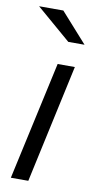

<svg xmlns="http://www.w3.org/2000/svg" viewBox="-83 -743 388 780"><g transform="rotate(10 111.0 -353.0)"><path d="M21 0 128 -488H199L93 0ZM155 -584 13 -706H113L222 -584Z"/></g></svg>

Font: Red Hat Text
Style: Italic
Weight: 400
Italic angle: -12°
Designer: Pentagram, MCKL
Foundry: Pentagram, MCKL
Version: Version 1.023